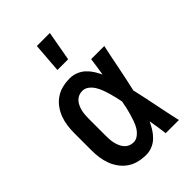

<svg xmlns="http://www.w3.org/2000/svg" viewBox="-225 -849 950 950"><g transform="rotate(-45 250.0 -374.0)"><path d="M220 8Q194 8 168.5 2Q143 -4 121.5 -18.5Q100 -33 84.5 -54Q69 -75 60 -99Q51 -123 47.5 -148.5Q44 -174 44 -200V-320Q44 -346 47.5 -371.5Q51 -397 60 -421Q69 -445 84.5 -466Q100 -487 121.5 -501.5Q143 -516 168.5 -522Q194 -528 220 -528Q241 -528 262 -520Q283 -512 299 -497.5Q315 -483 327 -464.5Q339 -446 348 -426Q352 -450 355.5 -473.5Q359 -497 362 -520H454Q440 -456 427.5 -391.5Q415 -327 400 -263Q415 -198 428 -132Q441 -66 456 0H364Q361 -25 357 -49.5Q353 -74 349 -98Q340 -78 328 -59Q316 -40 300 -24.5Q284 -9 263 -0.5Q242 8 220 8ZM220 -80Q238 -80 253.5 -92.5Q269 -105 278.5 -121Q288 -137 294 -154.5Q300 -172 305.5 -190.5Q311 -209 315 -227Q319 -245 322 -264Q319 -281 314.5 -299Q310 -317 305 -334.5Q300 -352 293.5 -369Q287 -386 277.5 -401.5Q268 -417 253 -428.5Q238 -440 220 -440Q206 -440 194 -435Q182 -430 173 -420Q164 -410 158.5 -397.5Q153 -385 150 -372.5Q147 -360 146 -346.5Q145 -333 145 -320V-200Q145 -187 146 -173.5Q147 -160 150 -147.5Q153 -135 158.5 -122.5Q164 -110 173 -100Q182 -90 194 -85Q206 -80 220 -80ZM206 -600 218 -756H309L281 -600Z"/></g></svg>

Font: Iosevka Curly Semibold
Style: Regular
Weight: 600
Monospace: yes
Designer: Belleve Invis
Foundry: Belleve Invis
Version: Version 22.1.2; ttfautohint (v1.8.4)